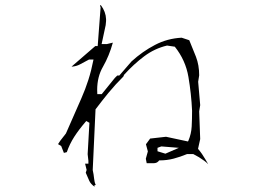

<svg xmlns="http://www.w3.org/2000/svg" viewBox="-20 -743 1040 738"><path d="M343.3 -25.4V-31.7H348.1Q342.8 -43 341.6 -57.4Q340.3 -71.8 336.4 -89.4L347.2 -322.8Q372.6 -356.4 397 -386.2Q425.3 -420.4 454.1 -448.7L457 -455.6Q494.1 -496.6 534.2 -526.6Q574.2 -556.6 622.1 -567.9L651.9 -563.5Q693.4 -511.7 704.3 -447Q715.3 -382.3 718.3 -317.4Q718.3 -285.2 716.8 -256.8Q715.3 -228.5 704.1 -202.1L702.6 -199.2L618.2 -217.3L557.1 -210.4L541 -188.5L548.3 -161.1L540.5 -132.8L543.9 -115.7H570.3Q581.5 -115.7 587.9 -122.1L590.3 -124.5L591.3 -126.5H593.8Q621.6 -126.5 647.5 -133.3Q673.3 -140.1 699.2 -150.9H722.7Q745.6 -139.6 765.1 -125Q773.4 -119.1 780.3 -111.8Q775.4 -121.1 769.5 -130.4Q757.3 -151.9 741.2 -170.9L749.5 -208.5L745.6 -314.9L749.5 -338.9L741.7 -428.7L745.6 -453.6Q745.6 -492.7 733.2 -524.9Q720.7 -557.1 707.5 -588.4L678.2 -598.1Q623 -595.2 575.7 -570.3Q527.8 -545.4 485.4 -506.8L438.5 -452.6H436.5H430.7L421.4 -443.4L371.1 -381.3H369.1H354Q353.5 -391.6 353.5 -397.5Q353.5 -448.2 376 -486.8Q399.9 -528.8 413.6 -578.6V-579.1L391.1 -573.7H370.6L386.2 -646.5Q387.7 -656.7 387.7 -662.1Q387.7 -667.5 387.7 -669.4Q386.7 -697.8 367.7 -723.1L364.3 -722.2L366.7 -714.4L355.5 -565.9H346.2L255.4 -487.3V-486.8Q272.9 -487.8 287.8 -495.8Q302.7 -503.9 322.3 -514.2H339.4Q331.1 -471.7 319.6 -435.8Q308.1 -399.9 293 -365.7Q262.7 -297.9 233.4 -230L211.4 -201.7L203.1 -189L215.3 -181.6L225.6 -155.3L236.8 -158.2Q247.6 -189.5 265.6 -217.5Q283.7 -245.6 311.5 -277.8L323.7 -271L316.9 -150.4L319.8 -125V-113.8H307.1L313 -89.8L309.6 -79.1L323.2 -47.9Q329.1 -35.2 343.3 -25.4ZM585.4 -161.6V-174.8L600.1 -180.2L667.5 -174.8L615.7 -152.3Z"/></svg>

Font: Bakudai
Style: Light
Weight: 300
Version: Version 1.48